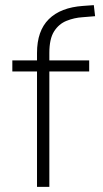

<svg xmlns="http://www.w3.org/2000/svg" viewBox="-20 -727 401 747"><path d="M124 0V-449H28V-492H135L124 -482V-521Q124 -607 170 -652.5Q216 -698 303 -704L345 -707L350 -664L301 -660Q269 -658 239 -646Q209 -634 190.5 -605Q172 -576 172 -521V-484L161 -492H327V-449H172V0Z"/></svg>

Font: Nunito Sans 7pt SemiCondensed ExtraLight
Style: Regular
Weight: 250
Width: 4
Designer: Vernon Adams
Foundry: Vernon Adams
Version: Version 3.101;gftools[0.9.27]